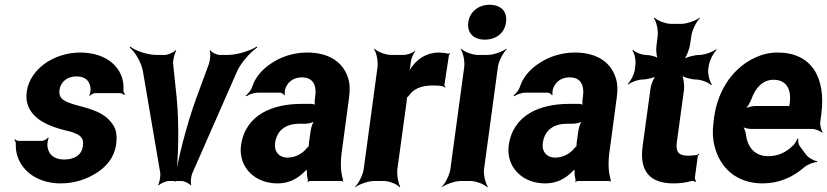

<svg xmlns="http://www.w3.org/2000/svg" viewBox="-20 -758 3465 804"><path d="M249 -90C211 -90 184 -107 179 -143C177 -152 180 -173 184 -180L181 -182C177 -175 163 -168 155 -168H58C52 -168 46 -172 43 -175L40 -172C43 -169 47 -162 46 -157C46 -139 47 -122 53 -104C76 -34 146 10 234 10C292 10 346 -8 389 -37C425 -61 459 -99 466 -152C470 -178 469 -200 462 -219C445 -257 412 -282 369 -297C340 -309 295 -317 266 -329C245 -337 225 -349 229 -380C234 -418 264 -438 300 -438C335 -438 355 -422 359 -390C360 -382 358 -364 354 -358L356 -356C360 -361 370 -368 378 -368H483C489 -368 496 -364 500 -361L504 -364C500 -367 496 -374 497 -380C498 -400 496 -419 490 -436C466 -502 400 -538 315 -538C259 -538 204 -519 164 -489C130 -463 99 -425 92 -374C89 -351 91 -331 98 -314C121 -256 186 -229 250 -213C268 -209 283 -205 294 -200C317 -190 332 -180 327 -146C322 -106 287 -90 249 -90Z M720 -347 705 -491C704 -506 711 -536 718 -545L715 -548C708 -538 683 -528 670 -528H635C597 -528 546 -546 525 -563L523 -559C544 -543 571 -498 578 -462L651 -34C653 -21 648 7 642 16L645 18C652 10 675 0 687 0H740C752 0 773 10 778 18L781 16C777 7 780 -21 786 -34L974 -462C991 -498 1032 -543 1057 -559L1055 -563C1030 -546 973 -528 935 -528H901C888 -528 866 -538 861 -548L858 -545C863 -536 860 -506 855 -491L802 -347C761 -235 723 -85 711 3H715C727 -85 731 -235 720 -347Z M1412 -128 1442 -352C1446 -383 1445 -410 1437 -433C1415 -501 1354 -538 1266 -538C1207 -538 1152 -519 1109 -488C1079 -467 1050 -436 1037 -397C1033 -382 1019 -365 1009 -358L1012 -355C1021 -362 1044 -370 1059 -370H1152C1160 -370 1168 -364 1170 -359L1173 -361C1171 -366 1173 -383 1176 -390C1188 -419 1213 -434 1244 -434C1289 -434 1307 -404 1300 -353L1298 -338C1297 -331 1298 -318 1301 -314L1303 -317C1300 -321 1289 -323 1283 -323H1242C1123 -323 1007 -279 989 -148C986 -125 989 -104 995 -85C1014 -30 1068 10 1143 10C1191 10 1228 -11 1256 -40C1261 -44 1267 -50 1269 -54L1266 -55C1264 -51 1265 -43 1265 -37C1265 -26 1266 -16 1269 -7C1270 -5 1269 1 1268 3L1269 5C1270 3 1275 0 1278 0H1410C1412 0 1415 2 1416 3L1418 1C1417 0 1415 -2 1415 -4C1415 -5 1417 -7 1417 -7L1415 -10C1406 -43 1405 -80 1412 -128ZM1132 -159C1140 -218 1183 -240 1235 -240H1260C1272 -240 1295 -246 1303 -253L1299 -256C1291 -249 1283 -225 1281 -211L1274 -162C1274 -159 1272 -145 1274 -143L1276 -146C1274 -148 1267 -141 1265 -138C1247 -115 1217 -98 1183 -98C1150 -98 1127 -122 1132 -159Z M1844 -391 1846 -393C1844 -395 1840 -399 1841 -403L1860 -527C1860 -529 1864 -532 1865 -533L1863 -536C1862 -535 1859 -533 1857 -533C1846 -536 1830 -538 1818 -538C1770 -538 1734 -515 1710 -485C1701 -474 1691 -458 1687 -449L1689 -448C1694 -457 1698 -475 1699 -488L1700 -497C1701 -511 1711 -534 1718 -542V-545C1710 -537 1685 -528 1670 -528H1618C1594 -528 1559 -542 1548 -554L1546 -552C1556 -539 1564 -502 1561 -478L1503 -50C1500 -26 1481 11 1467 24L1468 26C1483 14 1522 0 1546 0H1587C1611 0 1644 14 1653 26L1656 24C1648 11 1641 -26 1644 -50L1683 -334C1683 -337 1685 -350 1683 -351L1681 -348C1682 -347 1690 -354 1691 -356C1711 -385 1742 -400 1791 -400C1808 -400 1836 -400 1844 -391Z M2007 -50 2065 -478C2068 -502 2088 -539 2102 -552L2100 -554C2085 -542 2046 -528 2022 -528H1981C1957 -528 1922 -542 1911 -554L1909 -552C1919 -539 1927 -502 1924 -478L1866 -50C1863 -26 1844 11 1830 24L1831 26C1846 14 1885 0 1909 0H1950C1974 0 2009 14 2020 26L2023 24C2013 11 2004 -26 2007 -50ZM2010 -592C2057 -592 2093 -619 2099 -665C2105 -711 2077 -738 2030 -738C1984 -738 1947 -709 1941 -665C1935 -619 1964 -592 2010 -592Z M2533 -128 2563 -352C2567 -383 2566 -410 2558 -433C2536 -501 2475 -538 2387 -538C2328 -538 2273 -519 2230 -488C2200 -467 2171 -436 2158 -397C2154 -382 2140 -365 2130 -358L2133 -355C2142 -362 2165 -370 2180 -370H2273C2281 -370 2289 -364 2291 -359L2294 -361C2292 -366 2294 -383 2297 -390C2309 -419 2334 -434 2365 -434C2410 -434 2428 -404 2421 -353L2419 -338C2418 -331 2419 -318 2422 -314L2424 -317C2421 -321 2410 -323 2404 -323H2363C2244 -323 2128 -279 2110 -148C2107 -125 2110 -104 2116 -85C2135 -30 2189 10 2264 10C2312 10 2349 -11 2377 -40C2382 -44 2388 -50 2390 -54L2387 -55C2385 -51 2386 -43 2386 -37C2386 -26 2387 -16 2390 -7C2391 -5 2390 1 2389 3L2390 5C2391 3 2396 0 2399 0H2531C2533 0 2536 2 2537 3L2539 1C2538 0 2536 -2 2536 -4C2536 -5 2538 -7 2538 -7L2536 -10C2527 -43 2526 -80 2533 -128ZM2253 -159C2261 -218 2304 -240 2356 -240H2381C2393 -240 2416 -246 2424 -253L2420 -256C2412 -249 2404 -225 2402 -211L2395 -162C2395 -159 2393 -145 2395 -143L2397 -146C2395 -148 2388 -141 2386 -138C2368 -115 2338 -98 2304 -98C2271 -98 2248 -122 2253 -159Z M2801 10C2830 10 2853 6 2876 0C2881 -1 2889 1 2892 4L2895 1C2892 -2 2889 -11 2890 -16L2902 -104C2902 -107 2906 -110 2908 -112L2906 -115C2904 -113 2900 -109 2897 -109C2886 -107 2874 -106 2861 -106C2822 -106 2809 -122 2814 -161L2844 -380C2847 -401 2842 -438 2833 -449L2829 -446C2838 -435 2874 -425 2895 -425C2916 -425 2949 -412 2958 -401L2961 -404C2952 -415 2943 -449 2946 -470L2948 -483C2951 -504 2968 -538 2981 -549L2979 -552C2966 -541 2930 -528 2909 -528C2888 -528 2850 -518 2837 -507L2840 -504C2853 -515 2867 -552 2870 -573L2875 -608C2878 -632 2897 -669 2911 -682L2910 -684C2895 -672 2856 -658 2832 -658H2791C2767 -658 2732 -672 2721 -684L2718 -682C2728 -669 2737 -632 2734 -608L2729 -567C2726 -548 2729 -517 2738 -507L2742 -510C2733 -520 2703 -528 2685 -528C2666 -528 2640 -539 2631 -549L2628 -546C2637 -536 2643 -508 2641 -490L2638 -464C2635 -445 2620 -417 2609 -407L2611 -404C2622 -414 2652 -425 2671 -425C2689 -425 2722 -433 2733 -443L2730 -446C2719 -436 2706 -405 2704 -387L2671 -146C2657 -43 2699 10 2801 10Z M3236 -538C3204 -538 3173 -531 3145 -518C3057 -479 2987 -390 2970 -265L2968 -246C2963 -211 2964 -178 2972 -147C2994 -55 3065 10 3173 10C3242 10 3300 -16 3347 -57C3361 -69 3389 -80 3401 -79L3402 -83C3389 -84 3364 -98 3355 -111L3329 -146C3323 -154 3321 -169 3323 -177L3319 -178C3317 -170 3307 -153 3298 -146C3271 -120 3238 -104 3197 -104C3142 -104 3111 -140 3104 -192C3103 -206 3095 -226 3088 -233L3086 -229C3093 -223 3112 -218 3126 -218H3381C3395 -218 3416 -209 3423 -202L3425 -204C3419 -212 3413 -234 3415 -248L3419 -278C3440 -434 3378 -538 3236 -538ZM3287 -326 3286 -320C3286 -317 3284 -311 3286 -310L3289 -312C3288 -314 3282 -314 3279 -314H3143C3129 -314 3105 -308 3096 -301L3098 -297C3107 -305 3121 -328 3127 -344C3143 -389 3173 -424 3219 -424C3271 -424 3295 -387 3287 -326Z"/></svg>

Font: Asimov
Style: EdgeNarIt
Weight: 500
Designer: Google
Version: Version 2.000980: 2014